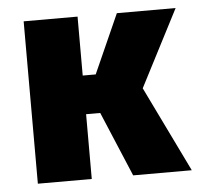

<svg xmlns="http://www.w3.org/2000/svg" viewBox="-42 -545 635 589"><g transform="rotate(-5 275.0 -250.0)"><path d="M51.5 0V-500H217.5V-318.5H257.5L338.5 -500H519.5L397.5 -263.5L525.5 0H345L261 -199.5H217.5V0Z"/></g></svg>

Font: Trispace SemiCondensed
Style: Bold
Weight: 700
Width: 4
Designer: Tyler Finck
Foundry: Etcetera Type Company
Version: Version 1.210; ttfautohint (v1.8.3)